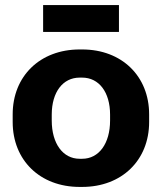

<svg xmlns="http://www.w3.org/2000/svg" viewBox="-20 -726 639 757"><path d="M150 -600H449V-706H150ZM294 11H304C460 11 568 -94 568 -245V-275C568 -426 460 -531 304 -531H294C138 -531 30 -426 30 -275V-245C30 -94 138 11 294 11ZM294 -100C228 -100 184 -160 184 -251V-274C184 -363 228 -420 294 -420H304C370 -420 414 -363 414 -274V-251C414 -160 370 -100 304 -100Z"/></svg>

Font: Fixel Text Bold
Style: Bold
Weight: 700
Width: 4
Designer: AlfaBravo + MacPaw
Foundry: Kyrylo Tkachov, Marchela Mozhyna, Serhii Makarenko, Maria Weinstein, Zakhar Kryvoshyya
Version: Version 1.211